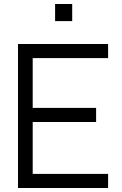

<svg xmlns="http://www.w3.org/2000/svg" viewBox="-20 -940 610 960"><path d="M341 -834.5V-920H255.5V-834.5ZM520.5 0V-70.5H143.5V-330H460.5V-400.5H143.5V-649.5H520.5V-720H70V0Z"/></svg>

Font: Vela Sans
Style: Regular
Weight: 400
Designer: Principal design: Mikhail Sharanda - project Manrope.
Design modification: Ravid Balaliev
Foundry: Mikhail Sharanda
Version: Version 1.001